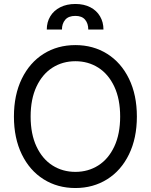

<svg xmlns="http://www.w3.org/2000/svg" viewBox="-20 -946 767 976"><path d="M363.3 9.8Q272.5 9.8 201.7 -34.7Q130.9 -79.1 90.8 -161.4Q50.8 -243.7 50.8 -353.5Q50.8 -463.4 90.8 -545.7Q130.9 -627.9 201.7 -672.4Q272.5 -716.8 363.3 -716.8Q453.6 -716.8 524.7 -672.4Q595.7 -627.9 635.7 -545.7Q675.8 -463.4 675.8 -353.5Q675.8 -243.7 635.7 -161.4Q595.7 -79.1 524.7 -34.7Q453.6 9.8 363.3 9.8ZM363.3 -634.8Q298.3 -634.8 246.8 -602.1Q195.3 -569.3 165.5 -505.9Q135.7 -442.4 135.7 -353.5Q135.7 -264.6 165.5 -201.2Q195.3 -137.7 246.8 -105Q298.3 -72.3 363.3 -72.3Q428.2 -72.3 479.7 -105Q531.2 -137.7 561 -201.2Q590.8 -264.6 590.8 -353.5Q590.8 -442.4 561 -505.9Q531.2 -569.3 479.7 -602.1Q428.2 -634.8 363.3 -634.8ZM363.3 -925.8Q406.7 -925.8 439 -909.2Q471.2 -892.6 488.5 -863Q505.9 -833.5 505.9 -795.9H428.7Q428.7 -826.7 412.6 -845.9Q396.5 -865.2 363.3 -865.2Q328.1 -865.2 311.5 -845.5Q294.9 -825.7 294.9 -795.9H217.8Q217.8 -833.5 235.6 -863Q253.4 -892.6 286.4 -909.2Q319.3 -925.8 363.3 -925.8Z"/></svg>

Font: Pretendard Std
Style: Regular
Weight: 400
Designer: Base glyphs from Inter by Rasmus Andersson; Hangeul glyphs from Noto Sans CJK(Source Han Sans) by Jang Soo-young and Kan
Foundry: Kil Hyung-jin
Version: Version 1.309